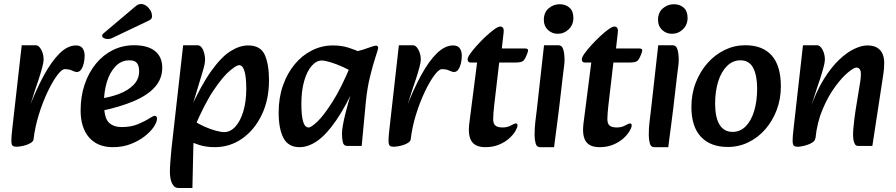

<svg xmlns="http://www.w3.org/2000/svg" viewBox="-20 -716 4459 955"><path d="M147 -24 123 -175Q160 -271 198.5 -341.5Q237 -412 277 -451Q317 -490 358 -490Q381 -490 391 -475.5Q401 -461 401 -439Q401 -419 396.5 -400.5Q392 -382 383.5 -370Q375 -358 363 -358Q352 -358 338.5 -365Q325 -372 302 -372Q287 -372 264 -341Q241 -310 216.5 -258.5Q192 -207 173 -145.5Q154 -84 147 -24ZM63 14Q50 14 43.5 9.5Q37 5 36.5 -14Q36 -33 41 -75L88 -491H158Q173 -491 185 -469Q197 -447 197 -419Q197 -406 189.5 -378.5Q182 -351 172 -320.5Q162 -290 154 -267L128 -185L165 -191L147 -24Q146 -14 135 -6.5Q124 1 109.5 5.5Q95 10 82 12Q69 14 63 14Z M542 16Q465 16 423 -32.5Q381 -81 381 -166Q381 -237 401 -296Q421 -355 457 -399Q493 -443 541.5 -467Q590 -491 647 -491Q715 -491 751 -462Q787 -433 787 -379Q787 -324 750.5 -283Q714 -242 645.5 -213Q577 -184 482 -164L469 -224Q524 -231 570 -248Q616 -265 644 -293.5Q672 -322 672 -361Q672 -388 661.5 -402Q651 -416 624 -416Q583 -416 554.5 -386Q526 -356 511.5 -308Q497 -260 497 -206Q497 -133 519.5 -108.5Q542 -84 586 -84Q632 -84 666.5 -98.5Q701 -113 726 -129Q734 -134 740 -137Q746 -140 750 -140Q755 -140 758 -136Q761 -132 761 -127Q761 -109 745 -85Q729 -61 699.5 -38Q670 -15 630 0.5Q590 16 542 16ZM496 -551Q488 -545 488 -538Q488 -531 496.5 -526.5Q505 -522 514 -522Q519 -522 524.5 -522.5Q530 -523 536 -526L719 -613Q729 -618 732.5 -622.5Q736 -627 736 -635Q736 -652 727.5 -665.5Q719 -679 707 -687.5Q695 -696 682 -696Q668 -696 657 -687Z M1048 16Q1005 16 969.5 4.5Q934 -7 909 -19L941 -117Q968 -99 997.5 -86Q1027 -73 1053 -66Q1079 -59 1095 -59Q1126 -59 1151 -86.5Q1176 -114 1190.5 -163Q1205 -212 1205 -274Q1205 -332 1196 -362Q1187 -392 1169 -392Q1157 -392 1123.5 -364.5Q1090 -337 1043.5 -268.5Q997 -200 945 -77L923 -166Q980 -292 1030.5 -362.5Q1081 -433 1126.5 -461.5Q1172 -490 1214 -490Q1276 -490 1297 -443Q1318 -396 1318 -317Q1318 -220 1282 -145Q1246 -70 1185 -27Q1124 16 1048 16ZM867 219Q851 219 841.5 205.5Q832 192 828.5 174Q825 156 825 141Q825 121 827 92Q829 63 833 23L891 -491H961Q975 -491 983.5 -479Q992 -467 996 -450.5Q1000 -434 1000 -419Q1000 -400 989 -363Q978 -326 960 -267L937 -191H967L952 -56L943 -43L937 219Z M1470 16Q1414 16 1390 -29.5Q1366 -75 1366 -157Q1366 -230 1387.5 -291Q1409 -352 1446 -396.5Q1483 -441 1532 -465.5Q1581 -490 1636 -490Q1679 -490 1714.5 -478.5Q1750 -467 1775 -455L1746 -350Q1719 -368 1685.5 -383Q1652 -398 1623.5 -406.5Q1595 -415 1581 -415Q1553 -415 1529.5 -387.5Q1506 -360 1492.5 -311.5Q1479 -263 1479 -200Q1479 -142 1487.5 -112Q1496 -82 1515 -82Q1528 -82 1559 -111.5Q1590 -141 1634 -210Q1678 -279 1727 -397L1755 -308Q1701 -188 1652 -117Q1603 -46 1558 -15Q1513 16 1470 16ZM1709 10Q1689 10 1685 -9.5Q1681 -29 1681 -51Q1681 -68 1685.5 -93Q1690 -118 1697 -147Q1704 -176 1712 -204L1734 -279L1705 -305L1729 -456Q1761 -461 1785.5 -469Q1810 -477 1826.5 -483Q1843 -489 1850 -489Q1861 -489 1861 -477Q1861 -472 1848.5 -434.5Q1836 -397 1821.5 -339Q1807 -281 1800 -213L1779 10Z M2023 -24 1999 -175Q2036 -271 2074.5 -341.5Q2113 -412 2153 -451Q2193 -490 2234 -490Q2257 -490 2267 -475.5Q2277 -461 2277 -439Q2277 -419 2272.5 -400.5Q2268 -382 2259.5 -370Q2251 -358 2239 -358Q2228 -358 2214.5 -365Q2201 -372 2178 -372Q2163 -372 2140 -341Q2117 -310 2092.5 -258.5Q2068 -207 2049 -145.5Q2030 -84 2023 -24ZM1939 14Q1926 14 1919.5 9.5Q1913 5 1912.5 -14Q1912 -33 1917 -75L1964 -491H2034Q2049 -491 2061 -469Q2073 -447 2073 -419Q2073 -406 2065.5 -378.5Q2058 -351 2048 -320.5Q2038 -290 2030 -267L2004 -185L2041 -191L2023 -24Q2022 -14 2011 -6.5Q2000 1 1985.5 5.5Q1971 10 1958 12Q1945 14 1939 14Z M2394 16Q2346 16 2326.5 -12Q2307 -40 2314 -100L2353 -405H2321Q2306 -405 2306 -421Q2306 -431 2319.5 -450Q2333 -469 2354 -492Q2375 -515 2397.5 -536Q2420 -557 2439 -570.5Q2458 -584 2468 -584Q2479 -584 2483 -575.5Q2487 -567 2485 -554L2476 -475H2588Q2603 -475 2605.5 -470Q2608 -465 2604 -454Q2592 -420 2581.5 -412.5Q2571 -405 2543 -405H2463L2438 -191Q2436 -172 2434.5 -155Q2433 -138 2433 -124Q2433 -101 2444 -91.5Q2455 -82 2480 -82Q2504 -82 2521.5 -92Q2539 -102 2546 -102Q2554 -102 2554 -92Q2554 -82 2543.5 -64Q2533 -46 2512.5 -27.5Q2492 -9 2462 3.5Q2432 16 2394 16Z M2666 16Q2649 16 2644 -3.5Q2639 -23 2639 -44Q2639 -80 2642.5 -108Q2646 -136 2650 -170L2686 -491H2756Q2776 -491 2782 -469Q2788 -447 2788 -419Q2788 -405 2786 -389.5Q2784 -374 2780 -342L2761 -179Q2755 -127 2750 -92Q2745 -57 2742 -32Q2739 -7 2736 16ZM2754 -548Q2726 -548 2705.5 -567Q2685 -586 2685 -617Q2685 -654 2709 -674.5Q2733 -695 2764 -695Q2793 -695 2812.5 -678Q2832 -661 2832 -627Q2832 -593 2809 -570.5Q2786 -548 2754 -548Z M2962 16Q2914 16 2894.5 -12Q2875 -40 2882 -100L2921 -405H2889Q2874 -405 2874 -421Q2874 -431 2887.5 -450Q2901 -469 2922 -492Q2943 -515 2965.5 -536Q2988 -557 3007 -570.5Q3026 -584 3036 -584Q3047 -584 3051 -575.5Q3055 -567 3053 -554L3044 -475H3156Q3171 -475 3173.5 -470Q3176 -465 3172 -454Q3160 -420 3149.5 -412.5Q3139 -405 3111 -405H3031L3006 -191Q3004 -172 3002.5 -155Q3001 -138 3001 -124Q3001 -101 3012 -91.5Q3023 -82 3048 -82Q3072 -82 3089.5 -92Q3107 -102 3114 -102Q3122 -102 3122 -92Q3122 -82 3111.5 -64Q3101 -46 3080.5 -27.5Q3060 -9 3030 3.5Q3000 16 2962 16Z M3234 16Q3217 16 3212 -3.5Q3207 -23 3207 -44Q3207 -80 3210.5 -108Q3214 -136 3218 -170L3254 -491H3324Q3344 -491 3350 -469Q3356 -447 3356 -419Q3356 -405 3354 -389.5Q3352 -374 3348 -342L3329 -179Q3323 -127 3318 -92Q3313 -57 3310 -32Q3307 -7 3304 16ZM3322 -548Q3294 -548 3273.5 -567Q3253 -586 3253 -617Q3253 -654 3277 -674.5Q3301 -695 3332 -695Q3361 -695 3380.5 -678Q3400 -661 3400 -627Q3400 -593 3377 -570.5Q3354 -548 3322 -548Z M3600 15Q3514 15 3466.5 -35.5Q3419 -86 3419 -184Q3419 -249 3440.5 -304.5Q3462 -360 3499 -402Q3536 -444 3584.5 -467.5Q3633 -491 3687 -491Q3773 -491 3818.5 -440Q3864 -389 3864 -286Q3864 -224 3843.5 -169.5Q3823 -115 3787 -73.5Q3751 -32 3703 -8.5Q3655 15 3600 15ZM3624 -60Q3662 -60 3689.5 -88Q3717 -116 3731.5 -165Q3746 -214 3746 -275Q3746 -340 3726.5 -378Q3707 -416 3662 -416Q3625 -416 3596.5 -388Q3568 -360 3552.5 -311.5Q3537 -263 3537 -201Q3537 -132 3559 -96Q3581 -60 3624 -60Z M4248 10Q4237 10 4231.5 -0.5Q4226 -11 4224.5 -24Q4223 -37 4223 -45Q4223 -59 4225 -81Q4227 -103 4230 -127.5Q4233 -152 4236 -170L4253 -274Q4256 -294 4259 -311.5Q4262 -329 4262 -349Q4262 -364 4256 -372Q4250 -380 4240 -380Q4227 -380 4197 -355Q4167 -330 4133 -283.5Q4099 -237 4071.5 -172Q4044 -107 4036 -27L4010 -175Q4040 -262 4077.5 -322Q4115 -382 4154 -419Q4193 -456 4229.5 -473Q4266 -490 4294 -490Q4324 -490 4342.5 -479Q4361 -468 4369.5 -448.5Q4378 -429 4378 -403Q4378 -378 4374.5 -353.5Q4371 -329 4367 -303L4319 10ZM3949 14Q3936 14 3929.5 9.5Q3923 5 3922.5 -14Q3922 -33 3927 -75L3974 -491H4044Q4059 -491 4071 -469Q4083 -447 4083 -419Q4083 -406 4075.5 -378.5Q4068 -351 4058 -320.5Q4048 -290 4040 -267L4014 -185L4051 -191L4035 -27Q4034 -17 4023 -9Q4012 -1 3997 4Q3982 9 3968.5 11.5Q3955 14 3949 14Z"/></svg>

Font: Alkatra
Style: Regular
Weight: 400
Designer: Suman Bhandary
Version: Version 1.100;gftools[0.9.22]